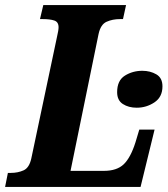

<svg xmlns="http://www.w3.org/2000/svg" viewBox="-41 -734 658 754"><path d="M-21 0 -10 -55H2Q29 -55 51.5 -65Q74 -75 82 -112L183 -590Q186 -603 187.5 -612Q189 -621 189 -627Q189 -648 172 -653.5Q155 -659 128 -659H116L129 -714H454L442 -659H430Q401 -659 377.5 -648.5Q354 -638 346 -600L236 -63H367Q418 -63 445 -89Q472 -115 491 -175L506 -225H566L511 0ZM496 -311Q464 -311 441.5 -325.5Q419 -340 419 -372Q419 -418 449.5 -437Q480 -456 518 -456Q549 -456 573 -442Q597 -428 597 -395Q597 -353 565.5 -332Q534 -311 496 -311Z"/></svg>

Font: Noto Serif Condensed ExtraBold
Style: Italic
Weight: 800
Width: 3
Italic angle: -12°
Designer: Monotype Design Team
Foundry: Monotype Imaging Inc.
Version: Version 2.014; ttfautohint (v1.8.4.7-5d5b)